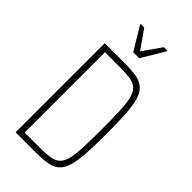

<svg xmlns="http://www.w3.org/2000/svg" viewBox="-273 -974 1048 1048"><g transform="rotate(45 250.5 -450.5)"><path d="M81 0V-688H235Q289 -688 325.5 -681.5Q362 -675 384.5 -655Q407 -635 418.5 -597Q430 -559 434 -497.5Q438 -436 438 -344Q438 -252 434 -190.5Q430 -129 418.5 -91Q407 -53 384.5 -33Q362 -13 325.5 -6.5Q289 0 235 0ZM117 -34H228Q277 -34 309 -38.5Q341 -43 360 -59.5Q379 -76 388 -109.5Q397 -143 399.5 -200Q402 -257 402 -344Q402 -431 399.5 -488Q397 -545 388 -578.5Q379 -612 360 -628.5Q341 -645 309 -649.5Q277 -654 228 -654H117ZM226 -763 146 -896V-901H173L249 -793L325 -901H352V-896L272 -763Z"/></g></svg>

Font: Saira Condensed Thin
Style: Regular
Weight: 250
Width: 3
Designer: Hector Gatti with collaboration of the Omnibus-Type team
Foundry: Omnibus-Type
Version: Version 1.101